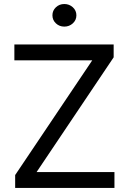

<svg xmlns="http://www.w3.org/2000/svg" viewBox="-20 -926 635 946"><path d="M54.7 -63.5 434.6 -628.9H50.8V-707H540V-643.6L160.2 -78.1H543.9V0H54.7ZM238.3 -850.6Q238.3 -874 255.4 -890.1Q272.5 -906.2 296.9 -906.2Q321.3 -906.2 338.9 -890.1Q356.4 -874 356.4 -850.6Q356.4 -827.1 338.9 -811Q321.3 -794.9 296.9 -794.9Q272.5 -794.9 255.4 -811Q238.3 -827.1 238.3 -850.6Z"/></svg>

Font: Pretendard
Style: Regular
Weight: 400
Designer: Base glyphs from Inter by Rasmus Andersson; Hangeul glyphs from Noto Sans CJK(Source Han Sans) by Jang Soo-young and Kan
Foundry: Kil Hyung-jin
Version: Version 1.309